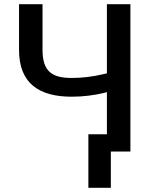

<svg xmlns="http://www.w3.org/2000/svg" viewBox="-20 -731 727 926"><path d="M71.8 -710.9V-490.2C71.8 -329.1 168 -264.6 325.7 -264.6C381.8 -264.6 432.6 -271.5 479 -282.2C484.4 -283.7 490.2 -285.2 495.6 -286.6V-83.5H406.2V174.8H514.6V0H608.9V-710.9H495.6V-377.4C489.3 -376 483.4 -374.5 477.1 -373C428.7 -361.3 374.5 -355 325.7 -355C231.9 -355 185.1 -385.7 185.1 -490.2V-710.9Z"/></svg>

Font: Bert Sans Medium
Style: Regular
Weight: 500
Designer: Christian Robertson (Google), Cristiano Sobral
Foundry: Google, Cristiano Sobral
Version: Version 3.101